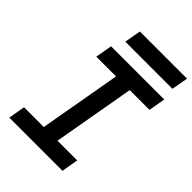

<svg xmlns="http://www.w3.org/2000/svg" viewBox="-249 -978 1088 1088"><g transform="rotate(45 295.0 -434.0)"><path d="M192.4 0 314.5 -693.4H424.3L302.2 0ZM34.2 0 51.8 -100.6H478L460.4 0ZM138.7 -592.8 156.2 -693.4H582.5L564.9 -592.8ZM194.8 -769 212.4 -868.2H590.3L572.3 -769Z"/></g></svg>

Font: Cascadia Mono Medium
Style: Italic
Weight: 500
Italic angle: -10°
Monospace: yes
Designer: Aaron Bell
Foundry: Saja Typeworks
Version: Version 2407.024